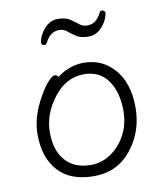

<svg xmlns="http://www.w3.org/2000/svg" viewBox="-81 -764 724 846"><g transform="rotate(-10 281.0 -340.5)"><path d="M446 -682Q439 -647 414 -620.5Q389 -594 355 -594Q321 -594 301.5 -606.5Q282 -619 266.5 -632Q251 -645 232 -645Q191 -645 169 -600Q165 -591 158 -591Q143 -591 143 -606Q150 -640 175 -667Q200 -694 234 -694Q268 -694 287.5 -681Q307 -668 322.5 -655.5Q338 -643 358 -643Q398 -643 420 -688Q425 -697 431 -697Q437 -697 441.5 -693Q446 -689 446 -682ZM193 -442Q249 -484 312 -484Q397 -484 450.5 -421Q504 -358 504 -251Q504 -144 440.5 -64Q377 16 272 16Q167 16 112.5 -44Q58 -104 58 -207Q58 -289 108 -374Q128 -410 147.5 -431Q167 -452 177.5 -452Q188 -452 193 -442ZM267 -35Q316 -35 357.5 -63.5Q399 -92 424 -139.5Q449 -187 449 -245Q449 -329 412 -381.5Q375 -434 306 -434Q223 -434 168 -360Q113 -289 113 -207Q113 -125 154 -80Q195 -35 267 -35Z"/></g></svg>

Font: LXGW WenKai Light
Style: Regular
Weight: 300
Designer: LXGW / Fontworks Inc.
Foundry: LXGW / Fontworks Inc.
Version: Version 1.501; October 10, 2024